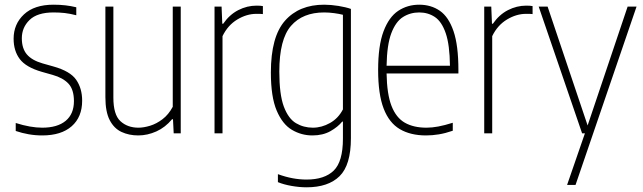

<svg xmlns="http://www.w3.org/2000/svg" viewBox="-20 -568 2738 818"><path d="M160 9Q130 9 101.8 4Q73.5 -1 47 -10V-44Q110 -24 160 -24Q224.5 -24 259.8 -53.2Q295 -82.5 295 -137Q295 -186.5 271.8 -211.5Q248.5 -236.5 204 -249L158 -262Q90.5 -281.5 64.2 -316.5Q38 -351.5 38 -403Q38 -465.5 82.2 -506.8Q126.5 -548 208 -548Q236 -548 259.2 -545.2Q282.5 -542.5 305 -537V-503Q278 -510 255.8 -512.5Q233.5 -515 208 -515Q139 -515 106 -483Q73 -451 73 -405Q73 -361.5 94.5 -336.2Q116 -311 161 -298L207 -285Q279 -265 304.5 -228.2Q330 -191.5 330 -139Q330 -69.5 285.5 -30.2Q241 9 160 9Z M569 9Q529.5 9 497.8 -5.8Q466 -20.5 447.5 -56Q429 -91.5 429 -154V-540H463V-152Q463 -79.5 493 -51.8Q523 -24 570 -24Q592 -24 619.2 -32.2Q646.5 -40.5 672.2 -60Q698 -79.5 716 -113V-540H750V0H720L717 -60H713Q684 -25 646 -8Q608 9 569 9Z M894 0V-540H924L927 -467H931Q957.5 -505.5 995 -524.8Q1032.5 -544 1073 -544Q1082 -544 1088.8 -543.5Q1095.5 -543 1100 -542V-508Q1092.5 -509 1086.8 -509Q1081 -509 1072 -509Q1031 -509 990.8 -484.8Q950.5 -460.5 928 -414V0Z M1286 230Q1256 230 1222.8 224.2Q1189.5 218.5 1164 208V174Q1197 186 1227.2 191.5Q1257.5 197 1286 197Q1362.5 197 1401.8 158.8Q1441 120.5 1441 23V-50H1438Q1420 -27.5 1387.8 -9.2Q1355.5 9 1311 9Q1264 9 1223.8 -14.8Q1183.5 -38.5 1158.8 -96.8Q1134 -155 1134 -259Q1134 -411.5 1194.2 -479.8Q1254.5 -548 1361 -548Q1389.5 -548 1421.8 -542.8Q1454 -537.5 1475 -530V21Q1475 135 1426.8 182.5Q1378.5 230 1286 230ZM1313 -24Q1350.5 -24 1386 -44Q1421.5 -64 1441 -102V-505Q1426 -509 1403.8 -512Q1381.5 -515 1361 -515Q1269.5 -515 1219.8 -457.8Q1170 -400.5 1170 -263Q1170 -165.5 1189.2 -114Q1208.5 -62.5 1241 -43.2Q1273.5 -24 1313 -24Z M1795 9Q1729 9 1683.5 -17.8Q1638 -44.5 1614.5 -105.5Q1591 -166.5 1591 -270Q1591 -373.5 1614 -434.5Q1637 -495.5 1676.5 -521.8Q1716 -548 1766 -548Q1816.5 -548 1854 -522Q1891.5 -496 1912.2 -435.2Q1933 -374.5 1933 -270V-255H1627Q1628.5 -167 1648 -116.8Q1667.5 -66.5 1704.8 -45.2Q1742 -24 1797 -24Q1820.5 -24 1847.2 -29Q1874 -34 1909 -45V-11Q1877 0 1849.2 4.5Q1821.5 9 1795 9ZM1766 -515Q1728 -515 1697 -495.5Q1666 -476 1647.2 -426.5Q1628.5 -377 1627 -288H1897Q1896 -377 1879 -426.5Q1862 -476 1832.8 -495.5Q1803.5 -515 1766 -515Z M2043 0V-540H2073L2076 -467H2080Q2106.5 -505.5 2144 -524.8Q2181.5 -544 2222 -544Q2231 -544 2237.8 -543.5Q2244.5 -543 2249 -542V-508Q2241.5 -509 2235.8 -509Q2230 -509 2221 -509Q2180 -509 2139.8 -484.8Q2099.5 -460.5 2077 -414V0Z M2460 0 2275 -540H2313L2483.5 -33.5L2654 -540H2692L2432 220H2396L2472 0Z"/></svg>

Font: Encode Sans Condensed Condensed Thin
Style: Regular
Weight: 100
Width: 3
Designer: Multiple Designers
Foundry: Impallari Type
Version: Version 3.000; ttfautohint (v1.8.3) -l 8 -r 50 -G 200 -x 14 